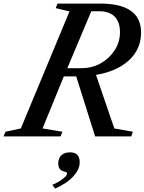

<svg xmlns="http://www.w3.org/2000/svg" viewBox="-84 -782 828 1101"><path d="M-63.5 0 -52.5 -26.5 35.5 -45.5 314.5 -716.5 235.5 -735.5 246 -761.5H490.5Q725 -761.5 725 -595.5Q725 -501.5 656.5 -437.2Q588 -373 466.5 -352.5L571.5 -45.5L678 -26.5L668.5 0H461.5L353 -344H282L160 -45.5L274 -26.5L263 0ZM302 -391H383Q444 -391 494 -419.2Q544 -447.5 574 -494.5Q604 -541.5 604 -598Q604 -655.5 573.8 -686.5Q543.5 -717.5 485.5 -717.5H439.5ZM232.5 299.5 216 277.5Q249 264.5 274.8 244.8Q300.5 225 300.5 213Q300.5 208 296.5 205.8Q292.5 203.5 280.5 200.5Q250 192.5 250 154.5Q250 126 267.5 108.8Q285 91.5 318 91.5Q373 91.5 373 148.5Q373 189.5 336.2 229.5Q299.5 269.5 232.5 299.5Z"/></svg>

Font: Libre Caslon Text Medium Italic
Style: Regular
Weight: 500
Italic angle: -22.583°
Designer: Pablo Impallari, Rodrigo Fuenzalida, Katja Schimmel
Foundry: Pablo Impallari, Rodrigo Fuenzalida
Version: Version 2.000